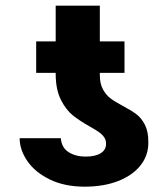

<svg xmlns="http://www.w3.org/2000/svg" viewBox="-20 -663 605 692"><path d="M303.7 -207Q267.1 -227.5 242.4 -247.3Q217.8 -267.1 199.5 -303.2Q181.2 -339.4 180.7 -394.5V-400.4H110.4V-513.7H180.7V-642.6H339.8V-513.7H428.7V-400.4H339.8V-392.6Q339.8 -361.3 351.1 -340.8Q362.3 -320.3 378.7 -308.1Q395 -295.9 422.9 -281.2Q453.1 -265.1 471.7 -251.2Q490.2 -237.3 502.7 -212.4Q515.1 -187.5 514.6 -149.4Q515.1 -103.5 486.8 -67.4Q458.5 -31.2 406.2 -10.7Q354 9.8 285.2 9.8Q212.9 9.8 159.7 -16.1Q106.4 -42 78.6 -82.5Q50.8 -123 50.8 -165H199.2Q202.1 -130.4 227.5 -114.5Q252.9 -98.6 288.1 -98.6Q323.2 -98.6 342.8 -110.6Q362.3 -122.6 362.3 -145.5Q362.3 -158.7 355 -168.9Q347.7 -179.2 336.4 -187Q325.2 -194.8 303.7 -207Z"/></svg>

Font: Pretendard GOV ExtraBold
Style: Regular
Weight: 800
Designer: Base glyphs from Inter by Rasmus Andersson; Hangeul glyphs from Noto Sans CJK(Source Han Sans) by Jang Soo-young and Kan
Foundry: Kil Hyung-jin
Version: Version 1.309